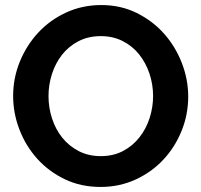

<svg xmlns="http://www.w3.org/2000/svg" viewBox="-20 -735 796 760"><path d="M378 5Q300 5 236.5 -25.5Q173 -56 127.5 -106.5Q82 -157 57 -222Q32 -287 32 -355Q32 -426 58.5 -491Q85 -556 131.5 -606Q178 -656 242 -685.5Q306 -715 381 -715Q458 -715 521.5 -683.5Q585 -652 630 -601Q675 -550 700 -485Q725 -420 725 -353Q725 -282 699 -217.5Q673 -153 627 -103.5Q581 -54 517 -24.5Q453 5 378 5ZM172 -355Q172 -309 186 -266Q200 -223 226.5 -190Q253 -157 291.5 -137Q330 -117 379 -117Q429 -117 467.5 -137.5Q506 -158 532.5 -192Q559 -226 572.5 -268.5Q586 -311 586 -355Q586 -401 571.5 -444Q557 -487 530.5 -520Q504 -553 465.5 -572.5Q427 -592 379 -592Q329 -592 290 -571.5Q251 -551 225 -517.5Q199 -484 185.5 -441.5Q172 -399 172 -355Z"/></svg>

Font: PTCRaleway
Style: Bold
Weight: 700
Designer: Matt McInerney, Pablo Impallari, Rodrigo Fuenzalida
Foundry: Matt McInerney, Pablo Impallari, Rodrigo Fuenzalida
Version: Version 3.000g; ttfautohint (v1.5) -l 8 -r 28 -G 28 -x 14 -D